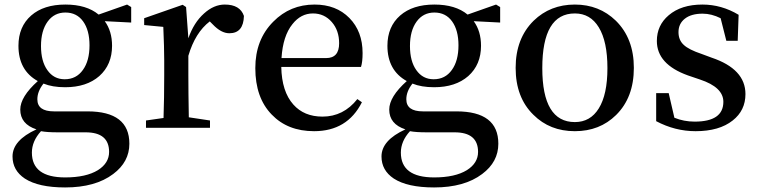

<svg xmlns="http://www.w3.org/2000/svg" viewBox="-20 -561 3334 843"><path d="M344 -254Q373 -294 373 -362Q373 -428 345 -467Q317 -506 267 -506Q218 -506 189 -466Q160 -426 160 -359Q160 -292 188 -253Q216 -213 264 -213Q315 -213 344 -254ZM233 20Q186 20 160 15Q120 59 120 109Q120 218 266 218Q358 218 410 186Q459 155 459 106Q459 20 356 20ZM556 -462 440 -468Q472 -424 472 -360Q472 -277 416 -227Q360 -178 266 -178Q210 -178 171 -194Q144 -160 144 -125Q144 -72 217 -72H364Q548 -72 548 70Q548 150 477 203Q399 262 266 262Q149 262 89 223Q35 187 35 126Q35 55 140 7Q69 -16 69 -80Q69 -136 146 -205Q61 -252 61 -360Q61 -444 117 -493Q172 -541 267 -541Q360 -541 413 -497L538 -541L556 -530Z M807 -393Q831 -462 876 -502Q919 -541 967 -541Q1034 -541 1051 -491Q1049 -415 987 -415Q951 -415 914 -454L901 -467Q837 -418 807 -316V-232Q807 -158 809 -46L902 -32V0H621V-32L698 -43Q701 -129 701 -232V-296Q701 -351 697 -443L613 -451V-481L782 -540L797 -530Z M1412 -306Q1469 -306 1469 -371Q1469 -427 1437 -464Q1404 -502 1354 -502Q1301 -502 1264 -455Q1222 -403 1216 -306ZM1215 -267Q1217 -159 1268 -102Q1315 -49 1396 -49Q1488 -49 1549 -126L1569 -112Q1505 15 1359 15Q1243 15 1173 -58Q1101 -132 1101 -262Q1101 -387 1180 -466Q1254 -541 1361 -541Q1456 -541 1514 -482Q1572 -423 1572 -328Q1572 -289 1565 -267Z M1964 -254Q1993 -294 1993 -362Q1993 -428 1965 -467Q1937 -506 1887 -506Q1838 -506 1809 -466Q1780 -426 1780 -359Q1780 -292 1808 -253Q1836 -213 1884 -213Q1935 -213 1964 -254ZM1853 20Q1806 20 1780 15Q1740 59 1740 109Q1740 218 1886 218Q1978 218 2030 186Q2079 155 2079 106Q2079 20 1976 20ZM2176 -462 2060 -468Q2092 -424 2092 -360Q2092 -277 2036 -227Q1980 -178 1886 -178Q1830 -178 1791 -194Q1764 -160 1764 -125Q1764 -72 1837 -72H1984Q2168 -72 2168 70Q2168 150 2097 203Q2019 262 1886 262Q1769 262 1709 223Q1655 187 1655 126Q1655 55 1760 7Q1689 -16 1689 -80Q1689 -136 1766 -205Q1681 -252 1681 -360Q1681 -444 1737 -493Q1792 -541 1887 -541Q1980 -541 2033 -497L2158 -541L2176 -530Z M2322 -57Q2244 -133 2244 -263Q2244 -392 2323 -470Q2396 -541 2504 -541Q2611 -541 2684 -470Q2763 -392 2763 -263Q2763 -133 2685 -56Q2613 15 2504 15Q2394 15 2322 -57ZM2609 -85Q2647 -146 2647 -262Q2647 -379 2609 -441Q2572 -502 2504 -502Q2361 -502 2361 -262Q2361 -25 2504 -25Q2572 -25 2609 -85Z M3104 -308Q3253 -258 3253 -148Q3253 -76 3197 -32Q3138 15 3034 15Q2944 15 2861 -29V-152H2916L2941 -44Q2983 -27 3030 -27Q3156 -27 3156 -114Q3156 -178 3053 -212L3000 -230Q2864 -279 2864 -381Q2864 -450 2916 -494Q2971 -541 3064 -541Q3148 -541 3223 -496L3219 -382H3169L3144 -481Q3104 -501 3065 -501Q3015 -501 2987 -479Q2959 -457 2959 -420Q2959 -385 2982 -364Q3004 -343 3061 -324Z"/></svg>

Font: `n[OS CN SemiBold
Style: <[WOS[P|ûg*[NI>           
Weight: 600
Designer: Ryoko NISHIZUKA ¬âXZm¬º[P (kana & ideographs); Frank Grie√ühammer (Latin, Greek & Cyrillic); Wenlong ZHANG _ e¬á¬ü¬ô (b
Foundry: Adobe Systems Incorporated
Version: Version 1.00 April 7, 2017, initial release